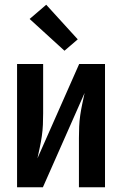

<svg xmlns="http://www.w3.org/2000/svg" viewBox="-20 -790 515 810"><path d="M52 0V-520H162V-312Q162 -288 161 -264Q160 -240 156.5 -216Q153 -192 148 -168.5Q143 -145 138 -122L314 -520H423V0H313V-208Q313 -232 314 -256Q315 -280 318.5 -304Q322 -328 327 -351.5Q332 -375 337 -398L161 0ZM252 -576 105 -710 175 -770 308 -624Z"/></svg>

Font: Iosevka QP
Style: Bold
Weight: 700
Designer: Belleve Invis
Foundry: Belleve Invis
Version: Version 20.0.0; ttfautohint (v1.8.4)